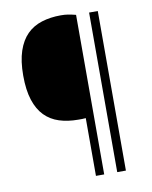

<svg xmlns="http://www.w3.org/2000/svg" viewBox="-84 -808 690 871"><g transform="rotate(-10 261.0 -372.5)"><path d="M325 0H287V-266Q281 -265 269.5 -265Q258 -265 252 -265Q204 -265 165 -277.5Q126 -290 98.5 -318Q71 -346 56 -392Q41 -438 41 -505Q41 -572 56.5 -618Q72 -664 100 -692Q128 -720 168 -732.5Q208 -745 256 -745Q275 -745 290 -742.5Q305 -740 325 -735ZM425 0H385V-735H425Z"/></g></svg>

Font: Encode Sans Narrow
Style: Thin
Weight: 250
Designer: Pablo Impallari, Andres Torresi
Foundry: Pablo Impallari, Andres Torresi
Version: Version 1.000; ttfautohint (v1.00) -l 8 -r 50 -G 200 -x 14 -